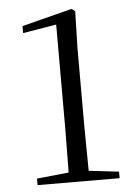

<svg xmlns="http://www.w3.org/2000/svg" viewBox="-53 -779 577 821"><g transform="rotate(-5 235.5 -368.5)"><path d="M75 0 427 1V-27L298 -42L296 -230V-569L300 -727L285 -738L70 -683V-653L214 -677V-230L212 -42L75 -28Z"/></g></svg>

Font: Harano Aji Mincho K1
Style: Regular
Weight: 400
Foundry: Masamichi Hosoda
Version: HaranoAjiMinchoK1-Regular version 20230610;ttx 4.39.4